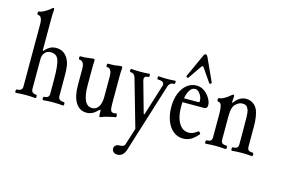

<svg xmlns="http://www.w3.org/2000/svg" viewBox="-119 -993 2236 1529"><g transform="rotate(15 998.5 -228.5)"><path d="M34 4Q30 4 28.5 -3Q27 -10 28.5 -17Q30 -24 34 -24Q80 -24 80 -60V-574Q80 -642 43 -642Q37 -642 37 -655.5Q37 -669 43 -669Q55 -669 74 -678Q93 -687 109.5 -698Q126 -709 133 -716Q145 -727 150 -727Q157 -727 157 -713Q155 -690 154.5 -670.5Q154 -651 154 -634V-377L160 -376Q179 -399 201.5 -412Q224 -425 254 -425Q320 -425 353 -364Q366 -341 371 -309Q376 -277 376 -224V-62Q376 -24 423 -24Q428 -24 429.5 -17Q431 -10 429.5 -3Q428 4 423 4Q403 2 382.5 1Q362 0 341 0Q321 0 300.5 1Q280 2 259 4Q255 4 253.5 -3Q252 -10 253.5 -17Q255 -24 259 -24Q301 -24 301 -59V-173Q301 -234 297 -273.5Q293 -313 286 -334Q277 -361 259 -371Q241 -381 222 -381Q188 -381 171 -358.5Q154 -336 154 -307V-62Q154 -24 195 -24Q199 -24 200.5 -17Q202 -10 201 -3Q200 4 195 4Q175 2 155 1Q135 0 115 0Q95 0 74.5 1Q54 2 34 4Z M730 17Q726 17 724.5 10.5Q723 4 723 -5V-28Q723 -40 718 -40Q715 -40 707 -32Q667 11 618 11Q560 11 528 -40Q496 -91 496 -182V-317Q496 -383 454 -383Q449 -383 449 -396.5Q449 -410 454 -410Q498 -410 528 -415Q545 -417 551.5 -418Q558 -419 563 -419Q573 -419 573 -407Q572 -387 571.5 -369Q571 -351 571 -340V-205Q571 -36 651 -36Q685 -36 704 -65.5Q723 -95 723 -147V-317Q723 -383 681 -383Q676 -383 676 -396.5Q676 -410 681 -410Q708 -410 727 -411Q746 -412 759 -415Q784 -419 789 -419Q801 -419 801 -404Q798 -370 798 -340V-115Q798 -72 804 -57Q810 -42 829 -42Q838 -42 848 -45Q853 -46 855.5 -38.5Q858 -31 858 -23.5Q858 -16 854 -15Q847 -14 830 -10.5Q813 -7 793 -2Q772 3 760.5 7Q749 11 739 15Q734 17 730 17Z M941 270Q922 270 909.5 259Q897 248 897 232Q897 216 908.5 205.5Q920 195 938 195Q978 195 984 174L1028 35L916 -357Q906 -392 873 -392Q868 -392 867.5 -405Q867 -418 873 -418Q911 -415 950 -415Q986 -415 1023 -418Q1029 -418 1029 -405Q1029 -392 1023 -392Q988 -392 988 -367Q988 -363 988.5 -359.5Q989 -356 990 -352L1062 -96H1068L1148 -351Q1150 -355 1150 -358Q1150 -361 1150 -363Q1150 -392 1099 -392Q1094 -392 1093.5 -405Q1093 -418 1099 -418Q1134 -415 1167 -415Q1202 -415 1236 -418Q1241 -418 1241 -405Q1241 -392 1236 -392Q1198 -392 1187 -359L1009 210Q991 270 941 270Z M1413 11Q1368 11 1333 -17Q1298 -45 1278.5 -95Q1259 -145 1259 -210Q1259 -273 1278.5 -321.5Q1298 -370 1332.5 -397.5Q1367 -425 1411 -425Q1469 -425 1511 -370Q1540 -330 1540 -299Q1540 -268 1513 -268H1335Q1334 -250 1334 -230Q1334 -145 1364 -95.5Q1394 -46 1446 -46Q1479 -46 1516 -75Q1522 -80 1530.5 -71Q1539 -62 1536 -57Q1505 -21 1476.5 -5Q1448 11 1413 11ZM1406 -396Q1382 -396 1364.5 -371Q1347 -346 1339 -301H1457Q1467 -301 1467 -311Q1467 -343 1448 -369.5Q1429 -396 1406 -396ZM1331 -469Q1327 -463 1319 -468Q1311 -473 1313 -478L1400 -670Q1407 -684 1416 -684Q1425 -684 1433 -670L1520 -479Q1522 -473 1514 -468Q1506 -463 1502 -469L1430 -574Q1421 -587 1417 -587Q1412 -587 1403 -574Z M1599 4Q1595 4 1593.5 -3Q1592 -10 1593.5 -17Q1595 -24 1599 -24Q1621 -24 1632 -32Q1643 -40 1643 -62V-259Q1643 -295 1636.5 -320.5Q1630 -346 1607 -346Q1603 -346 1601.5 -353Q1600 -360 1601.5 -367Q1603 -374 1607 -374Q1622 -374 1640 -383Q1658 -392 1673.5 -403Q1689 -414 1696 -421Q1708 -431 1713 -431Q1720 -431 1720 -417Q1719 -409 1718 -392Q1717 -375 1717 -368L1723 -367Q1764 -425 1819 -425Q1853 -425 1878.5 -407Q1904 -389 1917 -357Q1925 -335 1930 -303Q1935 -271 1935 -230V-62Q1935 -40 1946.5 -32Q1958 -24 1980 -24Q1985 -24 1986.5 -17Q1988 -10 1986.5 -3Q1985 4 1980 4Q1960 2 1939 1Q1918 0 1898 0Q1877 0 1856.5 1Q1836 2 1815 4Q1811 4 1809.5 -3Q1808 -10 1809.5 -17Q1811 -24 1815 -24Q1838 -24 1849 -32Q1860 -40 1860 -62V-176Q1860 -248 1859 -289Q1858 -330 1850 -348Q1841 -368 1830 -374.5Q1819 -381 1803 -381Q1784 -381 1772 -374.5Q1760 -368 1751 -360Q1735 -349 1726.5 -324Q1718 -299 1718 -256V-62Q1718 -40 1729.5 -32Q1741 -24 1763 -24Q1768 -24 1769.5 -17Q1771 -10 1769.5 -3Q1768 4 1763 4Q1743 2 1722.5 1Q1702 0 1681 0Q1660 0 1639.5 1Q1619 2 1599 4Z"/></g></svg>

Font: Junicode Two Beta Condensed
Style: Regular
Weight: 400
Width: 3
Designer: Peter S. Baker
Foundry: Briery Creek Software
Version: Version 1.053; ttfautohint (v1.8.4)